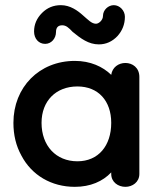

<svg xmlns="http://www.w3.org/2000/svg" viewBox="-20 -708 616 744"><path d="M363 -536C391 -536 415 -547 435 -568C454 -589 464 -614 464 -643C464 -667 444 -688 421 -688C400 -688 379 -670 379 -646C379 -630 363 -616 352 -616C335 -616 322 -631 302 -648C281 -667 252 -688 216 -688C187 -688 163 -678 143 -658C122 -637 112 -613 112 -586C112 -558 130 -538 155 -538C179 -538 197 -559 197 -584C197 -601 205 -610 221 -610C236 -610 246 -601 262 -584C293 -559 323 -536 363 -536ZM270 16C330 16 378 -5 411 -40V-34C411 -2 438 16 466 16C493 16 520 -2 520 -34V-410C520 -446 493 -464 466 -464C439 -464 415 -447 411 -418C378 -450 330 -472 270 -472C132 -472 32 -370 32 -232C32 -185 42 -143 63 -105C103 -29 179 16 270 16ZM280 -83C197 -83 141 -143 141 -232C141 -317 197 -373 280 -373C361 -373 411 -317 411 -232C411 -143 361 -83 280 -83Z"/></svg>

Font: Dongle
Style: Regular
Weight: 400
Designer: Yanghee Ryu
Foundry: Yanghee Ryu
Version: Version 2.000